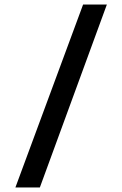

<svg xmlns="http://www.w3.org/2000/svg" viewBox="-20 -757 540 848"><path d="M156 71H48L347 -737H452Z"/></svg>

Font: D2Coding
Style: Bold
Weight: 700
Monospace: yes
Designer: Yong-Rak Park; Jeong-Hwan Yoon; Sang-Min Lee;
Foundry: NHN Corporation
Version: Version 1.3.2; Build 20180524